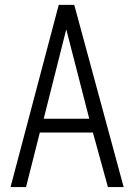

<svg xmlns="http://www.w3.org/2000/svg" viewBox="-20 -753 540 774"><path d="M354.5 -218.8 415 1H478.5L279.3 -733.4H216.8L22.5 1H85L140.6 -218.8ZM156.2 -274.4 247.1 -634.8 339.8 -274.4Z"/></svg>

Font: DotumChe
Style: Regular
Weight: 400
Monospace: yes
Version: Version 2.21